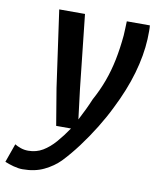

<svg xmlns="http://www.w3.org/2000/svg" viewBox="-166 -627 783 943"><g transform="rotate(10 225.0 -155.0)"><path d="M11 247.5Q-9.5 247.5 -34.5 240.8Q-59.5 234 -78 226L-45 133Q-33 140.5 -15.2 146.8Q2.5 153 22.5 153Q62.5 153 94.8 133.8Q127 114.5 155.5 81.8Q184 49 211 9H137L106.5 -174L52.5 -557H181L220.5 -191.5L239 -41Q254.5 -70.5 267.5 -97.8Q280.5 -125 291 -150.5Q319 -201.5 338 -253.2Q357 -305 368.8 -362.5Q380.5 -420 386.5 -486Q387.5 -501 388.2 -521.2Q389 -541.5 389.5 -557H504.5Q506 -546.5 505.8 -527Q505.5 -507.5 505 -488.5Q501 -406.5 475 -316.2Q449 -226 400 -129Q375.5 -78.5 341.8 -23.8Q308 31 270 81.8Q232 132.5 194.5 171.5Q163.5 203 118 225.2Q72.5 247.5 11 247.5Z"/></g></svg>

Font: Merriweather Sans Medium
Style: Italic
Weight: 500
Italic angle: -7.5°
Designer: Eben Sorkin
Foundry: Eben Sorkin
Version: Version 2.001